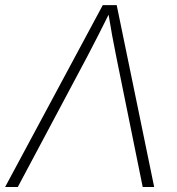

<svg xmlns="http://www.w3.org/2000/svg" viewBox="-40 -748 707 768"><path d="M-19.5 0 371.1 -727.5H426.8L576.7 0H530.8L425.3 -520Q417.5 -558.1 408.9 -604.5Q400.4 -650.9 391.1 -708H403.8Q376 -652.3 352.5 -606Q329.1 -559.6 308.1 -520L31.2 0Z"/></svg>

Font: Inter 18pt ExtraLight
Style: Italic
Weight: 250
Italic angle: -9.3988°
Designer: Rasmus Andersson
Foundry: rsms
Version: Version 4.001;git-66647c0bb